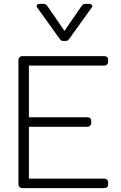

<svg xmlns="http://www.w3.org/2000/svg" viewBox="-20 -969 622 989"><path d="M283 -775 171 -931Q169 -933 169 -938Q169 -943 173 -946Q177 -949 183 -949H202Q213 -949 217 -945.5Q221 -942 228 -932L312 -810L396 -932Q403 -942 407 -945.5Q411 -949 422 -949H441Q449 -949 453.5 -943Q458 -937 453 -931L341 -775Q333 -764 329.5 -761Q326 -758 318 -758H306Q298 -758 294.5 -761Q291 -764 283 -775ZM75 -23V-657Q75 -680 98 -680H514Q526 -680 531.5 -675.5Q537 -671 537 -660V-653Q537 -631 514 -631H129V-365H427Q439 -365 444.5 -360.5Q450 -356 450 -345V-338Q450 -316 427 -316H129V-49H514Q537 -49 537 -27V-20Q537 -9 531.5 -4.5Q526 0 514 0H98Q75 0 75 -23Z"/></svg>

Font: Mitr ExtraLight
Style: Regular
Weight: 275
Designer: Thanarat Vachiruckul
Foundry: Cadson Demak Co.,Ltd.
Version: Version 1.001